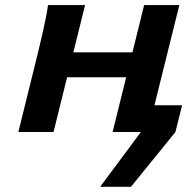

<svg xmlns="http://www.w3.org/2000/svg" viewBox="-20 -513 741 746"><path d="M51.3 0 114.7 -256.3Q132.3 -327.1 147 -391.1Q161.6 -455.1 166.5 -493.2H310.5L265.1 -309.6H494.6L540 -493.2H676.8L554.2 0H417.5L470.2 -212.9H240.7L188 0ZM523.9 -104H687.5L661.6 0L488.8 212.9H369.1L527.3 0Z"/></svg>

Font: Andika
Style: Bold Italic
Weight: 700
Italic angle: -14°
Designer: Victor Gaultney, Annie Olsen, Julie Remington, Don Collingsworth, Eric Hays, Becca Hirsbrunner
Foundry: SIL International
Version: Version 6.101